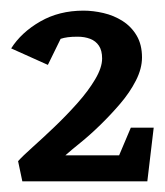

<svg xmlns="http://www.w3.org/2000/svg" viewBox="-20 -742 310 361"><path d="M22 -401 14 -439Q23 -449 41.5 -465.5Q60 -482 82.5 -503.5Q105 -525 125.5 -548Q146 -571 159 -593Q172 -615 172 -632Q172 -647 166 -656Q160 -665 149.5 -669Q139 -673 126 -673Q115 -673 107.5 -672Q100 -671 94 -669L70 -620L1 -651Q20 -681 55.5 -701.5Q91 -722 137 -722Q155 -722 174.5 -717.5Q194 -713 210.5 -702.5Q227 -692 237 -675Q247 -658 247 -634Q247 -613 235.5 -590.5Q224 -568 206 -547Q188 -526 168.5 -507Q149 -488 131 -473.5Q113 -459 103 -450H204L226 -502H269L257 -401Z"/></svg>

Font: Kreon Light
Style: Regular
Weight: 300
Designer: Julia Petretta
Foundry: Julia Petretta and Eli Heuer
Version: Version 2.002